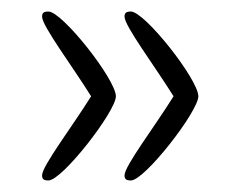

<svg xmlns="http://www.w3.org/2000/svg" viewBox="-20 -545 409 333"><path d="M196 -516C196 -500 248 -431 281 -378C248 -325 196 -257 196 -241C196 -235 198 -232 207 -232C231 -232 324 -352 324 -378C324 -407 231 -525 207 -525C198 -525 196 -522 196 -516ZM53 -516C53 -500 105 -431 138 -378C105 -325 53 -257 53 -241C53 -235 55 -232 64 -232C88 -232 181 -352 181 -378C181 -407 88 -525 64 -525C55 -525 53 -522 53 -516Z"/></svg>

Font: Life Savers
Style: Regular
Weight: 400
Designer: Pablo Impallari, Rodrigo Fuenzalida, Brenda Gallo
Foundry: Pablo Impallari, Rodrigo Fuenzalida, Brenda Gallo
Version: Version 3.000